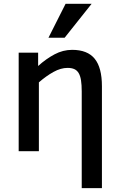

<svg xmlns="http://www.w3.org/2000/svg" viewBox="-20 -786 623 998"><path d="M509.8 191.9H404.8V-311Q404.8 -345.2 401.1 -368.4Q397.5 -391.6 388.9 -406Q380.4 -420.4 366.2 -426.8Q352.1 -433.1 331.1 -433.1Q295.9 -433.1 258.1 -412.1Q220.2 -391.1 182.1 -357.9V0H77.1V-512.2H178.2V-442.9Q219.2 -480 263.2 -503.4Q307.1 -526.9 355 -526.9Q434.6 -526.9 472.2 -480.7Q509.8 -434.6 509.8 -337.9ZM315.9 -589.8H231.9L320.8 -766.1H456.1Z"/></svg>

Font: Clear Sans Medium
Style: Regular
Weight: 500
Foundry: Intel Corporation
Version: Version 1.00